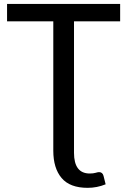

<svg xmlns="http://www.w3.org/2000/svg" viewBox="-20 -737 632 955"><path d="M416 197.3Q327.6 197.3 286.4 148.4Q245.1 99.6 245.1 12.7V-630.9H15.1V-717.3H577.6V-630.9H348.1V22.9Q348.1 126 426.3 126Q443.8 126 455.3 122.6Q466.8 119.1 472.7 119.1Q490.2 119.1 495.1 138.2L505.4 179.7Q462.4 197.3 416 197.3Z"/></svg>

Font: Lato-Medium
Style: Regular
Weight: 500
Designer: Lukasz Dziedzic
Foundry: tyPoland Lukasz Dziedzic
Version: Version 2.006; 2014-01-15